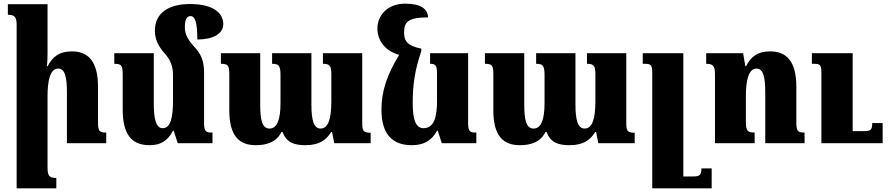

<svg xmlns="http://www.w3.org/2000/svg" viewBox="-20 -783 4857 1050"><path d="M561 -58C521 -58 516 -67 516 -120V-308C516 -444 465 -502 373 -502C303 -502 266 -471 241 -421H237C239 -444 240 -469 240 -492V-760H23V-702C59 -702 71 -692 71 -645V247H288V190C249 190 240 179 240 132V-258C240 -338 253 -408 298 -408C336 -408 346 -360 346 -275V0H561Z M1096 -114V-385C1096 -451 1079 -490 1039 -531C1005 -570 991 -597 991 -635C991 -674 1000 -695 1022 -695C1048 -695 1059 -658 1059 -567C1145 -567 1201 -598 1201 -651C1201 -713 1144 -761 1019 -761C915 -761 827 -721 827 -615C827 -570 844 -532 882 -489C912 -456 926 -419 926 -374V-231C926 -143 914 -82 870 -82C832 -82 821 -135 821 -220V-492H605V-434C646 -434 651 -425 651 -371V-185C651 -51 697 11 798 11C857 11 896 -11 926 -68H930L952 0H1142V-58C1104 -58 1096 -64 1096 -114Z M1746 -492V-434C1783 -434 1792 -424 1792 -376V-231C1792 -137 1777 -80 1733 -80C1695 -80 1683 -128 1683 -213V-492H1468V-434C1504 -434 1514 -425 1514 -372V-220C1514 -130 1496 -80 1454 -80C1413 -80 1403 -128 1403 -213V-492H1188V-434C1227 -434 1234 -426 1234 -375V-180C1234 -43 1285 11 1379 11C1443 11 1493 -8 1519 -61H1525C1546 -5 1587 11 1650 11C1725 11 1763 -16 1791 -61H1796L1808 0H2007V-57C1966 -57 1961 -68 1961 -112V-492Z M2232 11C2295 11 2340 -12 2370 -68H2374L2396 0H2585V-58C2548 -58 2540 -64 2540 -114V-492H2332V-434C2363 -434 2370 -425 2370 -378V-231C2370 -139 2352 -82 2296 -82C2254 -82 2237 -128 2237 -219C2237 -320 2249 -402 2284 -503V-517C2202 -533 2190 -564 2190 -605C2190 -657 2204 -688 2321 -688C2319 -735 2280 -763 2196 -763C2096 -763 2044 -696 2044 -628C2044 -557 2090 -503 2163 -483C2097 -376 2066 -284 2066 -184C2066 -50 2125 11 2232 11Z M3190 -492V-434C3227 -434 3236 -424 3236 -376V-231C3236 -137 3221 -80 3177 -80C3139 -80 3127 -128 3127 -213V-492H2912V-434C2948 -434 2958 -425 2958 -372V-220C2958 -130 2940 -80 2898 -80C2857 -80 2847 -128 2847 -213V-492H2632V-434C2671 -434 2678 -426 2678 -375V-180C2678 -43 2729 11 2823 11C2887 11 2937 -8 2963 -61H2969C2990 -5 3031 11 3094 11C3169 11 3207 -16 3235 -61H3240L3252 0H3451V-57C3410 -57 3405 -68 3405 -112V-492Z M3872 138H3816C3816 174 3807 182 3770 182H3717V-492H3495V-434H3506C3539 -434 3547 -428 3547 -385V247H3872Z M4380 -58C4340 -58 4335 -67 4335 -120V-308C4335 -444 4284 -502 4192 -502C4122 -502 4087 -473 4060 -421H4056L4044 -492H3842V-434C3878 -434 3890 -424 3890 -377V0H4107V-58C4068 -58 4059 -68 4059 -116V-258C4059 -338 4072 -408 4117 -408C4155 -408 4165 -360 4165 -275V0H4380ZM4807 -110H4750C4750 -73 4742 -66 4705 -66H4643V-492H4420V-434H4432C4465 -434 4472 -428 4472 -385V0H4807Z"/></svg>

Font: Noto Serif Armenian Condensed Black
Style: Regular
Weight: 900
Width: 3
Designer: Monotype Design Team
Foundry: Monotype Imaging Inc.
Version: Version 2.008